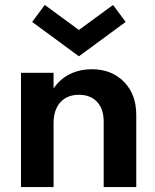

<svg xmlns="http://www.w3.org/2000/svg" viewBox="-20 -762 631 782"><path d="M198.2 0H65.5V-465.5H198.2V-401.8Q224.1 -440 264.3 -460Q304.5 -480 354.1 -480Q434.5 -480 484.8 -428.9Q535 -377.7 535 -294.5V0H402.3V-266.4Q402.3 -318.2 375.5 -347Q348.6 -375.9 301.8 -375.9Q253.2 -375.9 225.7 -345.2Q198.2 -314.5 198.2 -260ZM301.4 -532.7 110.9 -672.7 162.3 -741.8 301.4 -640 440.5 -741.8 491.8 -672.7Z"/></svg>

Font: Spartan MB
Style: Bold
Weight: 700
Designer: Matt Bailey, Mirko Velimirovic
Foundry: Matt Bailey
Version: Version 1.005